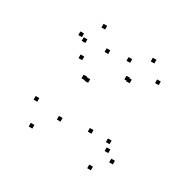

<svg xmlns="http://www.w3.org/2000/svg" viewBox="-145 -719 909 915"><g transform="rotate(30 310.0 -261.5)"><path d="M544.6 -20.5V-40.5H524.6V-20.5ZM482.8 -96.1V-116.1H462.8V-96.1ZM498.8 -56.2V-76.2H478.8V-56.2ZM545 -456.8V-476.8H525V-456.8ZM475.5 -536.1V-556.1H455.5V-536.1ZM374 -481V-501H354V-481ZM248.2 -298.3V-318.3H228.2V-298.3ZM230.2 -301.2V-321.2H210.2V-301.2ZM262.4 -465V-485H242.4V-465ZM191.4 -558.7V-578.7H171.4V-558.7ZM114 -472.2V-492.2H94V-472.2ZM169.7 -377.5V-397.5H149.7V-377.5ZM141.8 -456.2V-476.2H121.8V-456.2ZM83.2 -99V-119H63.2V-99ZM127 23.5V3.5H107V23.5ZM226.8 -72.3V-92.3H206.8V-72.3ZM409.8 -398.9V-418.9H389.8V-398.9ZM420.9 -395.6V-415.6H400.9V-395.6ZM383.1 -96.2V-116.2H363.1V-96.2ZM467.9 56.2V36.2H447.9V56.2Z"/></g></svg>

Font: Monaspace Radon Dots Var
Style: Regular
Weight: 400
Designer: Riley Cran and the Lettermatic Team
Version: Version 1.100 (Monaspace Radon Dots)